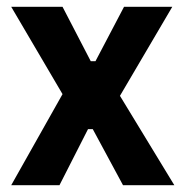

<svg xmlns="http://www.w3.org/2000/svg" viewBox="-20 -545 541 565"><path d="M13 0 164 -268 13 -525H164L247 -365H261L345 -525H487L333 -263L493 0H342L253 -165H239L155 0Z"/></svg>

Font: IBM Plex Sans Cond
Style: Bold
Weight: 700
Width: 3
Designer: Mike Abbink, Paul van der Laan, Pieter van Rosmalen
Foundry: Bold Monday
Version: Version 1.3